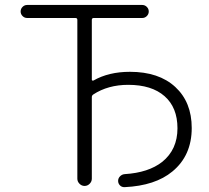

<svg xmlns="http://www.w3.org/2000/svg" viewBox="-20 -774 847 777"><path d="M755.9 -255.9Q755.9 -144.5 677.7 -80.1Q608.4 -22.5 484.4 -16.6Q483.4 -16.6 483.4 -16.6Q472.7 -16.6 465.8 -23.4Q458 -31.2 458 -42Q458 -52.7 465.8 -60.5Q473.6 -68.4 484.4 -69.3Q581.1 -75.2 636.7 -119.1Q698.2 -168.9 698.2 -254.9Q698.2 -338.9 646 -384.8Q593.8 -430.7 499 -430.7Q417 -430.7 357.4 -391.6Q351.6 -387.7 351.6 -380.9V-50.8Q351.6 -39.1 342.8 -30.3Q334 -21.5 322.3 -21.5Q310.5 -21.5 301.8 -30.3Q293 -39.1 293 -50.8V-693.4Q293 -701.2 285.2 -701.2H89.8Q79.1 -701.2 71.3 -709Q63.5 -716.8 63.5 -727.5Q63.5 -738.3 71.3 -746.1Q79.1 -753.9 89.8 -753.9H555.7Q566.4 -753.9 574.2 -746.1Q582 -738.3 582 -727.5Q582 -716.8 574.2 -709Q566.4 -701.2 555.7 -701.2H359.4Q351.6 -701.2 351.6 -693.4V-451.2Q351.6 -449.2 353.5 -448.2Q355.5 -447.3 358.4 -448.2Q419.9 -483.4 505.9 -483.4Q623 -483.4 689.5 -421.9Q755.9 -360.4 755.9 -255.9Z"/></svg>

Font: irohamaru Light
Style: Regular
Weight: 200
Designer: [Source Han Sans]
Ryoko NISHIZUKA  (kana & ideographs); Paul D. Hunt (Latin, Greek & Cyrillic); Wenlong ZHANG  (bopomofo
Version: Version 1.01